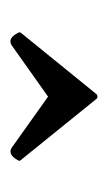

<svg xmlns="http://www.w3.org/2000/svg" viewBox="65 -784 215 386"><g transform="rotate(90 173.0 -591.5)"><path d="M170.4 -678.2Q174.3 -680.7 178.7 -678.2L300.3 -527.8Q305.2 -523.4 303.2 -520.5Q291.5 -498.5 277.8 -506.8L174.8 -580.1L71.3 -506.8Q57.1 -498 45.9 -521Q44.4 -523.9 48.3 -527.8Z"/></g></svg>

Font: Della Respira
Style: Regular
Weight: 500
Version: Version 0.201